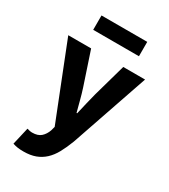

<svg xmlns="http://www.w3.org/2000/svg" viewBox="-212 -784 945 1076"><g transform="rotate(30 260.5 -245.5)"><path d="M120 194Q97 194 81 191.5Q65 189 50 184L76 72Q83 74 92 76Q101 78 109 78Q146 78 166 60Q186 42 196 13L203 -13L12 -496H160L231 -283Q242 -249 251 -214Q260 -179 270 -142H274Q282 -177 290.5 -212.5Q299 -248 308 -283L368 -496H509L337 5Q319 52 299.5 87.5Q280 123 254.5 146.5Q229 170 196.5 182Q164 194 120 194ZM118 -592V-685H414V-592Z"/></g></svg>

Font: Giro Regular
Style: Bold
Weight: 700
Designer: Paul D. Hunt
Foundry: Adobe Systems Incorporated
Version: Version 1.000;PS 1.0;hotconv 1.0.88;makeotf.lib2.5.647800